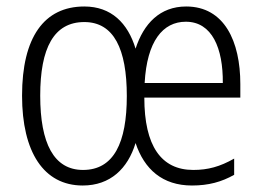

<svg xmlns="http://www.w3.org/2000/svg" viewBox="-20 -562 809 592"><path d="M554 -542C473 -542 423 -489 398 -412C374 -491 323 -542 240 -542C116 -542 48 -447 48 -267C48 -93 115 10 235 10C320 10 374 -42 398 -121C425 -40 481 10 572 10C623 10 663 -1 702 -23V-73C658 -48 621 -38 576 -38C477 -38 425 -112 425 -261H721V-303C721 -434 672 -542 554 -542ZM553 -495C634 -495 668 -413 667 -306H426C433 -435 482 -495 553 -495ZM240 -494C331 -494 371 -411 371 -266C371 -122 331 -38 236 -38C146 -38 104 -120 104 -267C104 -414 146 -494 240 -494Z"/></svg>

Font: Noto Sans Myanmar Condensed Light
Style: Regular
Weight: 300
Width: 3
Designer: Monotype Design Team
Foundry: Monotype Imaging Inc.
Version: Version 2.107